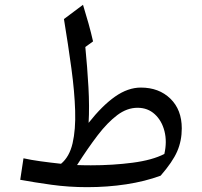

<svg xmlns="http://www.w3.org/2000/svg" viewBox="-20 -772 844 802"><path d="M568.4 -406.2Q644 -406.2 691.7 -359.9Q739.3 -313.5 739.3 -235.8Q739.3 -183.6 720 -139.4Q700.7 -95.2 650.9 -38.1Q585.9 -14.2 507.6 -2.2Q429.2 9.8 344.2 9.8Q267.6 9.8 195.1 -0.2Q122.6 -10.3 64.5 -21L78.1 -110.8Q108.4 -104 148.9 -98.4Q189.5 -92.8 234.9 -87.9Q270 -116.7 283.2 -173.6Q296.4 -230.5 293.9 -309.6Q291.5 -388.7 278.3 -485.8Q265.1 -583 247.1 -692.4L326.7 -752Q339.4 -710.9 349.9 -673.3Q360.4 -635.7 368.7 -599.1L336.4 -575.7Q344.7 -491.7 349.4 -408.7Q354 -325.7 350.1 -258.8Q407.2 -331.1 460.9 -368.7Q514.6 -406.2 568.4 -406.2ZM554.7 -321.8Q510.7 -321.8 470 -291.3Q429.2 -260.7 387.9 -206.8Q346.7 -152.8 301.8 -82.5Q315.9 -82 330.6 -81.8Q345.2 -81.5 359.4 -81.5Q451.2 -81.5 533.7 -92.3Q616.2 -103 666.5 -128.9Q678.2 -180.2 667 -224.1Q655.8 -268.1 626.5 -294.9Q597.2 -321.8 554.7 -321.8Z"/></svg>

Font: Pinar DS2-Regular
Style: Regular
Weight: 400
Designer: Amin Abedi
Version: Version 2.000